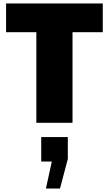

<svg xmlns="http://www.w3.org/2000/svg" viewBox="-20 -706 626 1104"><path d="M571 -686V-521H397V0H189V-521H15V-686ZM278 223H217V82H370V208L325 378H244Z"/></svg>

Font: Chivo Black
Style: Regular
Weight: 900
Designer: Hector Gatti
Foundry: Omnibus-Type
Version: Version 1.007